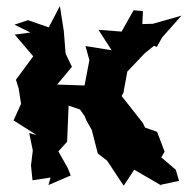

<svg xmlns="http://www.w3.org/2000/svg" viewBox="-20 -582 629 638"><path d="M262 -195 267 -182 285 -150 305 -72 336 -48 391 35 426 -18 519 36 514 32 575 19 564 -18 516 -59 527 -78 502 -144 462 -158 455 -173 377 -272 383 -261 390 -273 403 -344 461 -405 492 -430 501 -426 519 -458 583 -530 488 -503 453 -502 455 -545 424 -548 384 -477 307 -483 351 -415 264 -429 277 -382 261 -298 170 -301 219 -360 198 -404 192 -479 179 -562 142 -491 73 -515 28 -500 81 -474 29 -467 92 -393V-397L33 -317L42 -288L50 -237L25 -182L102 -133L77 -140L89 -82L83 -32L88 17L148 8L141 33L215 1L205 -24L174 -79L203 -111L208 -231L246 -218Z"/></svg>

Font: Asimov Aggro
Style: Medium
Weight: 500
Designer: Google
Version: Version 2.000980; 2014